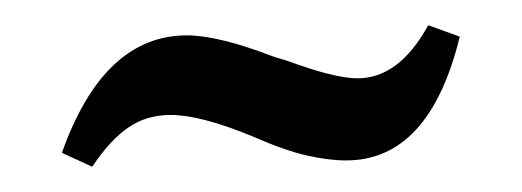

<svg xmlns="http://www.w3.org/2000/svg" viewBox="-20 -348 413 152"><path d="M29 -227Q62 -320 128 -320Q153 -320 197 -303L207 -300Q245 -286 263 -286Q296 -286 319 -328L344 -319Q320 -221 254 -221Q240 -221 222.5 -225Q205 -229 180 -240Q139 -257 115 -257Q96 -257 81.5 -247Q67 -237 53 -216Z"/></svg>

Font: Moniqa Paragraph
Style: Bold
Weight: 700
Designer: Rajesh Rajput
Foundry: Rajesh Rajput
Version: Version 1.000